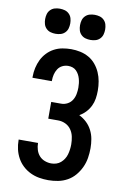

<svg xmlns="http://www.w3.org/2000/svg" viewBox="-103 -1016 706 1084"><g transform="rotate(10 250.0 -474.5)"><path d="M253 8Q226 8 200 3.5Q174 -1 150 -12.5Q126 -24 106.5 -42Q87 -60 74 -83.5Q61 -107 55 -133Q49 -159 49 -185V-189H160V-187Q160 -168 166 -149Q172 -130 184.5 -116Q197 -102 215.5 -95Q234 -88 253 -88Q268 -88 282 -92.5Q296 -97 307 -106.5Q318 -116 326 -128.5Q334 -141 338 -155Q342 -169 344 -184Q346 -199 346 -213Q346 -235 341.5 -257Q337 -279 324.5 -297Q312 -315 292 -324.5Q272 -334 250 -334H193V-430H250Q269 -430 286 -439Q303 -448 313 -464Q323 -480 326.5 -499Q330 -518 330 -536Q330 -549 328.5 -561.5Q327 -574 323.5 -586.5Q320 -599 314 -610Q308 -621 299 -630Q290 -639 278 -643Q266 -647 253 -647Q235 -647 219 -639Q203 -631 193.5 -616Q184 -601 180 -584Q176 -567 176 -549V-546H65V-553Q65 -578 70.5 -603Q76 -628 87 -650.5Q98 -673 115.5 -691.5Q133 -710 155.5 -722Q178 -734 203 -738.5Q228 -743 253 -743Q279 -743 305 -737.5Q331 -732 354 -719Q377 -706 394 -685.5Q411 -665 421.5 -641Q432 -617 436.5 -591Q441 -565 441 -538Q441 -515 437.5 -492.5Q434 -470 424 -449.5Q414 -429 398 -412Q382 -395 362 -384Q386 -372 405 -354Q424 -336 436 -312.5Q448 -289 452.5 -263Q457 -237 457 -211Q457 -183 452.5 -155Q448 -127 436 -101Q424 -75 405.5 -53Q387 -31 362 -17Q337 -3 309 2.5Q281 8 253 8ZM350 -813Q335 -813 321 -817Q307 -821 296.5 -831.5Q286 -842 282 -856Q278 -870 278 -885Q278 -900 282 -914Q286 -928 296.5 -938.5Q307 -949 321 -953Q335 -957 350 -957Q365 -957 379 -953Q393 -949 403.5 -938.5Q414 -928 418 -914Q422 -900 422 -885Q422 -870 418 -856Q414 -842 403.5 -831.5Q393 -821 379 -817Q365 -813 350 -813ZM150 -813Q135 -813 121 -817Q107 -821 96.5 -831.5Q86 -842 82 -856Q78 -870 78 -885Q78 -900 82 -914Q86 -928 96.5 -938.5Q107 -949 121 -953Q135 -957 150 -957Q165 -957 179 -953Q193 -949 203.5 -938.5Q214 -928 218 -914Q222 -900 222 -885Q222 -870 218 -856Q214 -842 203.5 -831.5Q193 -821 179 -817Q165 -813 150 -813Z"/></g></svg>

Font: Iosevka
Style: Bold
Weight: 700
Monospace: yes
Designer: Belleve Invis
Foundry: Belleve Invis
Version: Version 32.5.0; ttfautohint (v1.8.4)